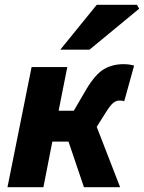

<svg xmlns="http://www.w3.org/2000/svg" viewBox="-20 -776 597 796"><path d="M11 0 111 -498H259L223 -317H286L338 -406Q375 -468 410.5 -489Q446 -510 492 -510Q516 -510 536 -504L495 -356Q491 -358 486.5 -358.5Q482 -359 474 -359Q461 -359 449 -349Q437 -339 420 -312L381 -250L478 0H328L264 -189H197L160 0ZM230 -570 381 -756H548L557 -740L351 -570Z"/></svg>

Font: Source Sans 3 ExtraBold
Style: Italic
Weight: 800
Italic angle: -11°
Version: Version 3.052;hotconv 1.1.0;makeotfexe 2.6.0